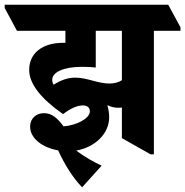

<svg xmlns="http://www.w3.org/2000/svg" viewBox="-88 -647 787 816"><path d="M261 149 344 57C315 44 270 19 236 -7C315 -21 376 -78 376 -149C376 -166 373 -184 368 -200C383 -193 399 -189 413 -189C419 -189 425 -189 430 -190V-60L552 9H566V-516H679V-531L627 -627H-68V-613L-16 -516H190V-465C187 -465 183 -465 180 -465C92 -465 36 -421 36 -350C36 -290 87 -227 180 -162C213 -187 240 -199 265 -199C283 -199 294 -189 294 -174C294 -143 236 -114 182 -110C155 -147 131 -166 99 -166C66 -166 40 -144 40 -109C40 -58 94 -19 159 -8C185 48 219 106 261 149ZM134 -308C134 -341 184 -363 261 -363C282 -363 305 -362 319 -360V-516H430V-306C416 -297 398 -292 377 -292C327 -292 283 -317 232 -317C200 -317 172 -307 140 -287C136 -293 134 -300 134 -308Z"/></svg>

Font: Noto Serif Devanagari ExtraCondensed Black
Style: Regular
Weight: 900
Width: 2
Designer: Universal Thirst, Indian Type Foundry and the Monotype Design Team
Foundry: Monotype Imaging Inc.
Version: Version 2.004